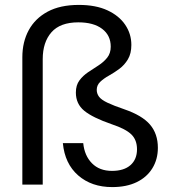

<svg xmlns="http://www.w3.org/2000/svg" viewBox="-20 -752 701 782"><path d="M437 10Q353 10 298.5 -37.5Q244 -85 236 -169H319Q324 -118 354.5 -87Q385 -56 436 -56Q485 -56 511.5 -79.5Q538 -103 538 -144Q538 -182 515 -204.5Q492 -227 435 -246Q357 -273 323 -301Q289 -329 289 -375Q289 -405 303.5 -424.5Q318 -444 339 -458Q360 -472 381 -485.5Q402 -499 416.5 -517Q431 -535 431 -562Q431 -608 396 -634.5Q361 -661 299 -661Q225 -661 189.5 -620.5Q154 -580 154 -511V0H71V-519Q71 -581 97 -629Q123 -677 174 -704.5Q225 -732 301 -732Q370 -732 417.5 -710Q465 -688 490 -651Q515 -614 515 -569Q515 -534 501 -510.5Q487 -487 466 -471.5Q445 -456 423.5 -444Q402 -432 388 -418.5Q374 -405 374 -386Q374 -371 383 -358.5Q392 -346 417 -334Q442 -322 486 -307Q559 -282 591 -244.5Q623 -207 623 -150Q623 -103 600.5 -66.5Q578 -30 536.5 -10Q495 10 437 10Z"/></svg>

Font: DM Sans 17pt
Style: Regular
Weight: 400
Version: Version 4.004;gftools[0.9.30]